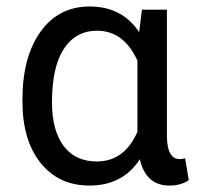

<svg xmlns="http://www.w3.org/2000/svg" viewBox="-20 -558 605 588"><path d="M491.2 -528.3V-139.2Q492.2 -70.8 530.3 -70.8Q539.6 -70.8 546.9 -73.2L558.1 -6.3Q534.7 10.3 498.5 10.3Q426.8 10.3 408.2 -70.3Q356 10.3 253.9 10.3Q160.2 10.3 104.5 -58.8Q48.8 -127.9 48.8 -247.1V-254.4Q48.8 -383.3 104 -460.7Q159.2 -538.1 254.9 -538.1Q354 -538.1 406.2 -459.5L414.6 -528.3ZM139.2 -244.1Q139.2 -158.7 174.8 -111.1Q210.4 -63.5 276.4 -63.5Q360.8 -63.5 400.9 -154.3V-372.1Q359.4 -463.9 277.3 -463.9Q211.9 -463.9 175.5 -408.4Q139.2 -353 139.2 -244.1Z"/></svg>

Font: Roboto
Style: Regular
Weight: 400
Designer: Google
Version: Version 2.001047; 2015